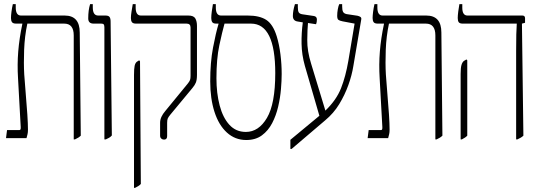

<svg xmlns="http://www.w3.org/2000/svg" viewBox="-20 -667 2601 927"><path d="M9 0 14 -39H74Q81 -39 80 -54L67 -290Q63 -355 68 -418Q73 -481 88 -552V-553H58Q43 -553 38 -560Q33 -567 33 -580Q33 -592 35.5 -611Q38 -630 42 -647H56V-631Q56 -592 81 -592H292Q365 -592 365 -510L370 -12Q365 -7 358 -2.5Q351 2 342 6H336V-496Q336 -553 290 -553H112Q99 -492 96.5 -426.5Q94 -361 97 -308Q100 -263 104.5 -211.5Q109 -160 112 -114.5Q115 -69 115 -41Q115 -28 113 -19.5Q111 -11 108 0Z M484 6V-535Q484 -545 481 -549Q478 -553 469 -553H432Q406 -553 406 -578Q406 -618 415 -647H428V-631Q428 -592 454 -592H489Q504 -592 509 -585Q514 -578 514 -563L520 -13Q514 -6 507 -2Q500 2 491 6Z M772 7Q764 7 758.5 2Q753 -3 753 -10V-74Q753 -89 759.5 -103Q766 -117 778 -131L887 -264Q895 -274 897.5 -281Q900 -288 900 -301V-534Q900 -553 881 -553H637Q622 -553 617 -560Q612 -567 612 -580Q612 -592 615 -611Q618 -630 621 -647H635V-631Q635 -592 660 -592H889Q915 -592 923 -578Q931 -564 931 -542V-306Q931 -281 925.5 -268Q920 -255 909 -242L802 -113Q793 -102 790 -95Q787 -88 787 -74V-10Q787 7 772 7ZM627 240V-305Q627 -335 630 -349Q633 -363 641 -369L652 -376L656 -371L660 221Q655 227 647.5 231.5Q640 236 632 240Z M1169 9Q1115 9 1075.5 -27Q1036 -63 1015.5 -127Q995 -191 995 -274Q995 -366 1008.5 -437Q1022 -508 1035 -551V-553H1024Q1009 -553 1004.5 -560.5Q1000 -568 1000 -580Q1000 -593 1002.5 -611.5Q1005 -630 1008 -647H1022V-631Q1022 -592 1047 -592H1176Q1233 -592 1265.5 -571Q1298 -550 1316 -492Q1328 -453 1334 -405Q1340 -357 1340 -310Q1340 -278 1336.5 -236.5Q1333 -195 1323 -152Q1313 -109 1294 -72.5Q1275 -36 1244.5 -13.5Q1214 9 1169 9ZM1025 -289Q1025 -217 1040.5 -158Q1056 -99 1087.5 -64.5Q1119 -30 1167 -30Q1229 -30 1269 -98Q1309 -166 1309 -314Q1309 -553 1192 -553H1064Q1053 -514 1039 -448.5Q1025 -383 1025 -289Z M1382 52V8L1522 -108L1452 -349Q1437 -402 1436 -455Q1435 -508 1442 -559L1418 -563Q1394 -566 1394 -590Q1394 -614 1404 -647H1418V-632Q1418 -614 1422.5 -607Q1427 -600 1440 -598L1494 -590Q1510 -588 1510 -573Q1510 -566 1509 -560.5Q1508 -555 1506 -550L1467 -556Q1464 -526 1463.5 -473.5Q1463 -421 1482 -360L1551 -133Q1604 -184 1626.5 -241Q1649 -298 1662 -374L1692 -553L1634 -564Q1619 -567 1613.5 -571.5Q1608 -576 1608 -591Q1608 -606 1611 -622.5Q1614 -639 1618 -647H1632V-637Q1632 -619 1636 -610.5Q1640 -602 1653 -599L1706 -591Q1715 -589 1720.5 -585Q1726 -581 1724 -572L1686 -348Q1679 -304 1662 -256.5Q1645 -209 1618 -164.5Q1591 -120 1550 -86L1388 52Z M1755 0 1760 -39H1820Q1827 -39 1826 -54L1813 -290Q1809 -355 1814 -418Q1819 -481 1834 -552V-553H1804Q1789 -553 1784 -560Q1779 -567 1779 -580Q1779 -592 1781.5 -611Q1784 -630 1788 -647H1802V-631Q1802 -592 1827 -592H2038Q2111 -592 2111 -510L2116 -12Q2111 -7 2104 -2.5Q2097 2 2088 6H2082V-496Q2082 -553 2036 -553H1858Q1845 -492 1842.5 -426.5Q1840 -361 1843 -308Q1846 -263 1850.5 -211.5Q1855 -160 1858 -114.5Q1861 -69 1861 -41Q1861 -28 1859 -19.5Q1857 -11 1854 0Z M2472 6V-420Q2472 -516 2475 -552V-553H2214Q2200 -553 2195 -559.5Q2190 -566 2190 -580Q2190 -592 2192.5 -611.5Q2195 -631 2198 -647H2212V-630Q2212 -592 2237 -592H2502Q2515 -592 2515 -579V-557L2500 -553L2507 -12Q2502 -7 2494.5 -2.5Q2487 2 2478 6ZM2204 6V-310Q2204 -339 2208 -353Q2212 -367 2220 -373L2232 -380L2236 -376V-12Q2228 -3 2210 6Z"/></svg>

Font: Noto Serif Hebrew ExtraCondensed ExtraLight
Style: Regular
Weight: 200
Width: 2
Designer: Monotype Design Team
Foundry: Monotype Imaging Inc.
Version: Version 2.004; ttfautohint (v1.8.4.7-5d5b)